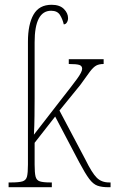

<svg xmlns="http://www.w3.org/2000/svg" viewBox="-20 -784 483 804"><path d="M16 0V-20H26Q59 -20 74 -24.5Q89 -29 93 -44.5Q97 -60 97 -95V-609Q97 -682 120.5 -723Q144 -764 196 -764Q230 -764 247.5 -746.5Q265 -729 265 -708Q265 -698 260 -690Q255 -682 247 -682Q242 -704 231 -721.5Q220 -739 194 -739Q125 -739 125 -607V-373Q125 -342 124.5 -299Q124 -256 122 -220L229 -358Q281 -424 302.5 -453.5Q324 -483 324 -496Q324 -508 312.5 -512Q301 -516 268 -516V-536H414V-516Q395 -516 383 -509.5Q371 -503 356.5 -484Q342 -465 316 -428L229 -321L338 -115Q365 -60 385 -40Q405 -20 437 -20H443V0H434Q406 0 388 -6.5Q370 -13 353.5 -35Q337 -57 312 -104L211 -296L125 -186V-95Q125 -60 129 -44.5Q133 -29 147 -24.5Q161 -20 191 -20H197V0Z"/></svg>

Font: Noto Serif Condensed Thin
Style: Regular
Weight: 100
Width: 3
Designer: Monotype Design Team
Foundry: Monotype Imaging Inc.
Version: Version 2.013; ttfautohint (v1.8.4.7-5d5b)